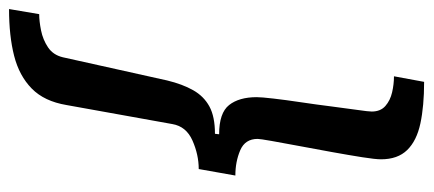

<svg xmlns="http://www.w3.org/2000/svg" viewBox="-334 -494 935 414"><g transform="rotate(90 133.0 -287.5)"><path d="M103 -735Q155 -735 192.5 -727Q230 -719 250 -698.5Q270 -678 270 -642Q270 -630 265.5 -601.5Q261 -573 254.5 -537Q248 -501 241.5 -466.5Q235 -432 230.5 -406.5Q226 -381 226 -376Q226 -349 250.5 -338.5Q275 -328 305 -328L291 -249Q260 -249 229.5 -235.5Q199 -222 194 -192L153 36Q145 84 117.5 111Q90 138 47 149Q4 160 -54 160L-43 95Q-28 95 -8 91Q12 87 28.5 76Q45 65 50 44L100 -181Q108 -214 121 -237Q134 -260 156 -272Q178 -284 215 -284L216 -293Q170 -293 153 -314.5Q136 -336 136 -374Q136 -384 139 -410Q142 -436 147 -469.5Q152 -503 156 -535Q160 -567 163.5 -591Q167 -615 167 -622Q167 -641 155 -651.5Q143 -662 125.5 -666Q108 -670 91 -670Z"/></g></svg>

Font: Archivo Expanded Medium
Style: Italic
Weight: 500
Width: 7
Italic angle: -10°
Designer: Hector Gatti
Foundry: Omnibus-Type
Version: Version 2.001